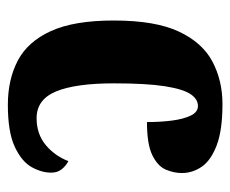

<svg xmlns="http://www.w3.org/2000/svg" viewBox="-70 -520 600 501"><g transform="rotate(90 230.5 -270.0)"><path d="M254 10Q188 10 138.5 -16Q89 -42 61.5 -102.5Q34 -163 34 -266Q34 -375 63 -436.5Q92 -498 141.5 -524Q191 -550 252 -550Q320 -550 359.5 -535Q399 -520 415.5 -496Q432 -472 432 -444Q432 -423 423 -402Q414 -381 385.5 -367Q357 -353 299 -353Q299 -389 295 -419Q291 -449 282 -467.5Q273 -486 257 -486Q239 -486 226 -466.5Q213 -447 205.5 -399.5Q198 -352 198 -267Q198 -167 219 -116Q240 -65 289 -65Q330 -65 358.5 -88.5Q387 -112 401 -148Q414 -141 422.5 -130Q431 -119 431 -103Q431 -78 416.5 -52Q402 -26 363.5 -8Q325 10 254 10Z"/></g></svg>

Font: Noto Serif Tamil ExtraCondensed Black
Style: Regular
Weight: 900
Width: 2
Designer: Indian Type Foundry, Tom Grace, and the Monotype Design Team
Foundry: Monotype Imaging Inc.
Version: Version 2.004; ttfautohint (v1.8.4.7-5d5b)